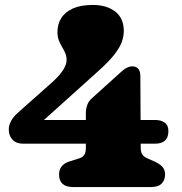

<svg xmlns="http://www.w3.org/2000/svg" viewBox="-20 -757 738 777"><path d="M327.5 -299Q327.5 -318 333.2 -332.8Q339 -347.5 350.5 -358L465.5 -462Q483 -478 494 -483.2Q505 -488.5 516 -488.5Q530.5 -488.5 539.2 -479Q548 -469.5 548 -448L549.5 -159.5Q549.5 -140 556.5 -131Q563.5 -122 575.5 -116.5L605 -103.5Q625.5 -94.5 636.8 -82.5Q648 -70.5 648 -51Q648 -27.5 634 -13.8Q620 0 590.5 0H276.5Q219 0 219 -51Q219 -90.5 262 -104L301.5 -116.5Q314.5 -120.5 321 -130.2Q327.5 -140 327.5 -159.5ZM190.5 -423.5Q220 -450 234.8 -472.8Q249.5 -495.5 249.5 -513.5Q249.5 -529.5 244 -542.2Q238.5 -555 231 -567.2Q223.5 -579.5 218 -594Q212.5 -608.5 212.5 -628Q212.5 -659.5 228.2 -684.2Q244 -709 275.8 -723Q307.5 -737 355.5 -737Q412 -737 446.5 -710Q481 -683 481 -631.5Q481 -612 473.8 -589.8Q466.5 -567.5 444.5 -538.5Q422.5 -509.5 378 -469.5L114 -232L96 -271.5H607.5Q631.5 -271.5 646.5 -260.8Q661.5 -250 661.5 -226.5Q661.5 -175.5 607 -175.5H73.5Q46 -175.5 30.8 -191.5Q15.5 -207.5 15.5 -233.5Q15.5 -248 23.8 -265.5Q32 -283 56.5 -304.5Z"/></svg>

Font: Fraunces SuperSoft
Style: Regular
Weight: 900
Version: Version 1.000;[b76b70a41]